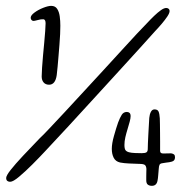

<svg xmlns="http://www.w3.org/2000/svg" viewBox="-90 -608 606 638"><path d="M73 -326.5Q61.5 -326.5 55 -334Q48.5 -341.5 48.5 -354Q48.5 -365 49.8 -383.5Q51 -402 53 -423.8Q55 -445.5 57 -466.5Q59 -487.5 60.2 -504.8Q61.5 -522 61.5 -530.5Q61.5 -543 54.5 -544Q46 -544.5 34.8 -541.2Q23.5 -538 20 -538.5Q16 -539.5 14 -542.5Q12 -545.5 12 -549Q12 -557 24.5 -566.2Q37 -575.5 53.5 -582Q70 -588.5 80 -588.5Q93.5 -588.5 100 -578.5Q106.5 -568.5 108.5 -553.5Q110.5 -538.5 110.5 -522.5Q110.5 -511 109.8 -494.5Q109 -478 107.5 -459.2Q106 -440.5 104.5 -422Q103 -403.5 101.5 -387Q100 -370.5 98.5 -358.5Q94 -326.5 73 -326.5ZM-56 -4Q-59.5 -4 -62.8 -5.2Q-66 -6.5 -67.8 -9.2Q-69.5 -12 -69.5 -16.5Q-69.5 -24.5 -54.5 -43.5Q-39.5 -62.5 -14 -89.8Q11.5 -117 42 -148.5Q53 -158.5 74.8 -181.8Q96.5 -205 125.8 -236.2Q155 -267.5 187.5 -303Q220 -338.5 252.8 -373.8Q285.5 -409 314.2 -440.8Q343 -472.5 364.8 -495.8Q386.5 -519 397 -529.5Q410.5 -544 422.5 -555.5Q434.5 -567 444.8 -574.2Q455 -581.5 462.5 -581.5Q465 -581.5 466.8 -580.8Q468.5 -580 470 -579Q471.5 -578 472.5 -576Q473.5 -574 473.5 -571Q473.5 -564.5 466 -553.2Q458.5 -542 447.5 -529Q436.5 -516 425 -504Q407.5 -484 376.2 -449.8Q345 -415.5 305.5 -372.2Q266 -329 223 -282Q180 -235 138.2 -189.5Q96.5 -144 60.5 -106Q41 -85 17.2 -61.2Q-6.5 -37.5 -26.5 -20.8Q-46.5 -4 -56 -4ZM414.5 9.5Q406.5 9.5 401.2 5.5Q396 1.5 396 -9Q396 -13.5 396 -20.2Q396 -27 396.2 -34.2Q396.5 -41.5 396.5 -46.5Q396 -55.5 391.8 -59.5Q387.5 -63.5 371.5 -63.5Q354.5 -64 338.2 -64.8Q322 -65.5 309 -68Q294 -71.5 287.8 -83.8Q281.5 -96 281.5 -113.5Q281.5 -131 288.8 -156.8Q296 -182.5 302.5 -201Q308.5 -217 314.5 -226.5Q320.5 -236 331.5 -236Q337 -236 340.5 -232.8Q344 -229.5 344 -222Q344 -215 341 -203.8Q338 -192.5 333.8 -178.8Q329.5 -165 326.5 -151.8Q323.5 -138.5 323.5 -126.5Q323.5 -113.5 327.2 -108.8Q331 -104 339 -102Q346.5 -100 358.8 -99.5Q371 -99 381 -99Q392.5 -99 396.8 -102Q401 -105 401 -113Q401 -118 401.5 -132Q402 -146 403 -163Q404 -180 404.8 -195Q405.5 -210 406 -216Q407 -227.5 411.2 -236Q415.5 -244.5 423.5 -244.5Q433.5 -244.5 436.8 -237.5Q440 -230.5 441 -215Q441.5 -207 441.5 -195Q441.5 -183 441.8 -168Q442 -153 442 -137.2Q442 -121.5 442 -106.5Q442 -98 452 -98Q458.5 -98 465.5 -98.2Q472.5 -98.5 478.5 -98.5Q485 -97.5 488.2 -94.8Q491.5 -92 491.5 -86Q491.5 -77.5 487 -74Q482.5 -70.5 472.5 -69Q467.5 -68.5 461 -67.5Q454.5 -66.5 448.5 -65.5Q442 -64.5 440 -60.2Q438 -56 437.5 -47Q436.5 -38 435.8 -26.5Q435 -15 433.5 -8Q430.5 9.5 414.5 9.5Z"/></svg>

Font: Gluten Thin Light
Style: Regular
Weight: 300
Version: Version 1.300